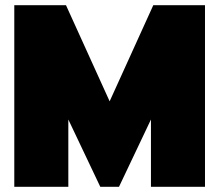

<svg xmlns="http://www.w3.org/2000/svg" viewBox="-20 -719 844 739"><path d="M35 -699H234L402 -329L570 -699H769V0H561V-259L438 0H366L243 -259V0H35Z"/></svg>

Font: Readiness Black
Style: Regular
Weight: 900
Designer: Katatrad Team
Foundry: CadsonDemak
Version: Version 1.00;April 23, 2019;FontCreator 11.5.0.2425 64-bit; 